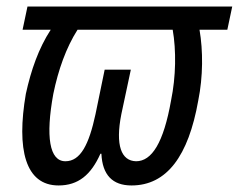

<svg xmlns="http://www.w3.org/2000/svg" viewBox="-20 -557 730 587"><path d="M159 10C219 10 258 -22 287 -87H290C293 -22 324 10 382 10C490 10 556 -80 586 -249C601 -323 601 -402 590 -466H675L690 -537H64L49 -466H135C98 -409 75 -343 59 -270C30 -101 57 10 159 10ZM180 -64C131 -64 119 -139 143 -270C158 -343 182 -411 217 -466H508C519 -403 518 -323 503 -250C480 -120 444 -64 396 -64C351 -65 332 -112 351 -208L380 -344H300L272 -208C252 -115 226 -64 180 -64Z"/></svg>

Font: Noto Sans Condensed
Style: Italic
Weight: 400
Width: 3
Italic angle: -12°
Designer: Monotype Design Team
Foundry: Monotype Imaging Inc.
Version: Version 2.013